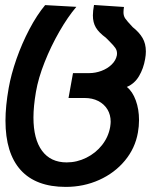

<svg xmlns="http://www.w3.org/2000/svg" viewBox="-20 -574 640 772"><path d="M2 -89Q2 -147 15 -220.5Q24.5 -274.5 46.2 -336.8Q68 -399 98.2 -456.5Q128.5 -514 161.5 -553.5L287 -546.5Q252.5 -506 218.8 -447.2Q185 -388.5 159.5 -324.2Q134 -260 124.5 -204.5Q114.5 -146 114.5 -101.5Q114.5 -14.5 149 32.2Q183.5 79 248 79Q289.5 79 327.2 60.2Q365 41.5 390.5 9Q416 -23.5 423 -63.5Q425 -77.5 425 -84.5Q425 -112.5 412 -134Q399 -155.5 375.2 -167.8Q351.5 -180 320 -180H255.5L273.5 -280H338.5Q363.5 -280 387.8 -289Q412 -298 429 -314.5Q446 -331 450 -352Q450.5 -354.5 450.5 -359Q450.5 -371.5 443.5 -381.5Q436.5 -391.5 420 -408L405.5 -422.5Q377.5 -443 365.5 -463.2Q353.5 -483.5 353.5 -512Q353.5 -530 358 -554L478.5 -546Q476.5 -534 476.5 -524.5Q476.5 -510.5 483.2 -500.2Q490 -490 513.5 -465Q540 -444 553.2 -421.2Q566.5 -398.5 566.5 -367Q566.5 -353 563.5 -336.5Q557 -298.5 539 -268Q521 -237.5 490 -224.5Q513 -206 526 -170.2Q539 -134.5 539 -91Q539 -66.5 534.5 -41Q523.5 22 482.2 71.8Q441 121.5 378.8 149.5Q316.5 177.5 244.5 177.5Q124.5 177.5 63.2 109.8Q2 42 2 -89Z"/></svg>

Font: JuliaMono SemiBold
Style: Italic
Weight: 600
Italic angle: -9°
Monospace: yes
Designer: cormullion
Foundry: corm
Version: Version 0.056; ttfautohint (v1.8.4)